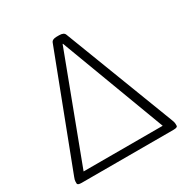

<svg xmlns="http://www.w3.org/2000/svg" viewBox="-162 -836 937 969"><g transform="rotate(-30 306.5 -351.0)"><path d="M39 0Q15 0 15 -10V-22Q15 -30 21 -45L266 -686Q272 -702 298 -702H313Q340 -702 346 -686L592 -45Q598 -30 598 -22V-10Q598 0 574 0ZM306 -655 76 -45H537L308 -655Z"/></g></svg>

Font: Asap ExtraLight
Style: Regular
Weight: 200
Designer: Pablo Cosgaya
Foundry: Omnibus-Type
Version: Version 3.001; ttfautohint (v1.8.4.7-5d5b)